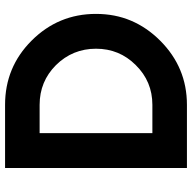

<svg xmlns="http://www.w3.org/2000/svg" viewBox="-20 -720 740 739"><g transform="rotate(-90 349.5 -350.0)"><path d="M316 -567Q406 -567 469 -504Q532 -440 532 -350Q532 -260 469 -197Q406 -133 316 -133H207V-567ZM316 -700H73V0H316Q460 0 563 -103Q614 -154 640 -215.5Q666 -277 666 -350Q666 -495 563 -598Q461 -700 316 -700Z"/></g></svg>

Font: Unageo
Style: Bold
Weight: 700
Designer: Richard Sepsi
Foundry: Richard Sepsi
Version: Version 2.000